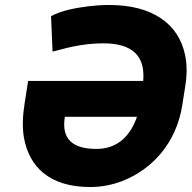

<svg xmlns="http://www.w3.org/2000/svg" viewBox="-20 -741 769 771"><path d="M79 -327C71 -277 69 -230 76 -189C97 -69 181 10 342 10C387 10 429 2 471 -14C591 -61 688 -166 712 -319L723 -389C731 -437 732 -480 723 -521C697 -646 591 -721 419 -721C389 -721 362 -719 337 -716C282 -709 227 -699 185 -676L191 -534L204 -537C262 -553 323 -567 395 -567C512 -567 564 -516 555 -416H93ZM240 -269V-272H530C505 -199 455 -143 367 -143C270 -143 227 -184 240 -269Z"/></svg>

Font: Asimov Pro
Style: UltObl
Weight: 900
Designer: Google
Version: Version 2.000980; 2014